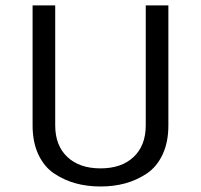

<svg xmlns="http://www.w3.org/2000/svg" viewBox="-20 -670 740 707"><path d="M100 -650H183.3V-208.3Q183.3 -134.2 227.9 -92.1Q272.5 -50 350 -50Q427.5 -50 472.1 -92.1Q516.7 -134.2 516.7 -208.3V-650H600V-208.3Q600 -146.7 578.8 -101.3Q557.5 -55.8 520.8 -31.2Q484.2 -6.7 441.7 5Q399.2 16.7 350 16.7Q300.8 16.7 258.3 5Q215.8 -6.7 179.2 -31.2Q142.5 -55.8 121.2 -101.3Q100 -146.7 100 -208.3Z"/></svg>

Font: BoonBaan
Style: Regular
Weight: 400
Designer: Sungsit Sawaiwan
Foundry: FontUni
Version: Version 2.0